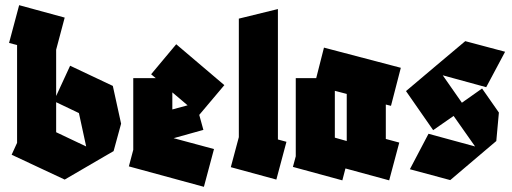

<svg xmlns="http://www.w3.org/2000/svg" viewBox="-20 -694 1977 742"><path d="M230 0 25 -96 46 -142V-520L15 -528L54 -674L230 -626L197 -502V-323L251 -440L416 -362L448 -216L419 -110L381 -88ZM197 -183 313 -128 285 -257 197 -299Z M768 28 478 -51 495 -115V-392H582L564 -407L661 -523L847 -365L750 -250L766 -192L651 -160L807 -118ZM646 -337V-271L705 -287Z M1048 0 872 -48 903 -164V-622L1054 -659V-155L1087 -146Z M1303 3 1112 -49 1123 -90V-392H1202L1232 -510L1529 -432L1491 -285L1471 -290V-157L1523 -143L1484 3L1315 -43ZM1274 -162 1320 -149V-150V-331L1274 -343Z M1720 2 1564 -40 1636 -177 1816 -128 1733 -246 1654 -191 1549 -342 1665 -440 1778 -535 1932 -494 1859 -357 1691 -403 1765 -297 1843 -352 1908 -259 1898 -149 1859 -116Z"/></svg>

Font: Blaka Ink
Style: Regular
Weight: 400
Designer: Mohamed Gaber
Foundry: Kief Type Foundry
Version: Version 1.003; ttfautohint (v1.8.4.7-5d5b)